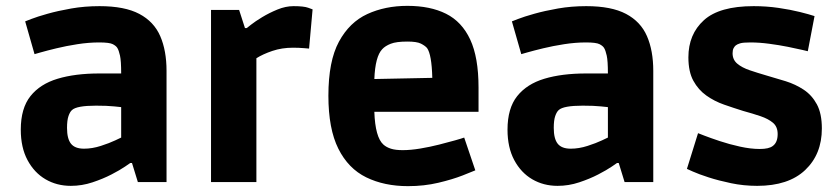

<svg xmlns="http://www.w3.org/2000/svg" viewBox="-20 -622 2862 656"><path d="M222 13Q174 13 135.5 -9.5Q97 -32 74 -75Q51 -118 51 -179Q51 -252 84 -293.5Q117 -335 177 -353Q237 -371 319 -371H394Q394 -414 390 -432Q386 -450 381 -458Q377 -465 365.5 -471Q354 -477 319 -477Q283 -477 244.5 -471Q206 -465 173 -457Q140 -449 119 -443Q98 -437 98 -437L66 -549Q66 -549 86.5 -557Q107 -565 142.5 -575Q178 -585 223.5 -593Q269 -601 320 -601Q406 -601 456 -574.5Q506 -548 527.5 -498.5Q549 -449 549 -380V0H451L431 -65H425Q425 -65 407.5 -53Q390 -41 361 -26Q332 -11 296 1Q260 13 222 13ZM267 -114Q295 -114 324.5 -123.5Q354 -133 374 -142.5Q394 -152 394 -152V-256Q394 -256 370 -258.5Q346 -261 308 -261Q242 -261 226 -246Q219 -240 214 -225.5Q209 -211 209 -185Q209 -148 222.5 -131Q236 -114 267 -114Z M701 0V-588H797L817 -526H823Q823 -526 837.5 -537.5Q852 -549 876 -563.5Q900 -578 928 -589.5Q956 -601 983 -601Q1018 -601 1033 -595.5Q1048 -590 1048 -590L1036 -456Q1036 -456 1018.5 -457.5Q1001 -459 981 -459Q943 -459 910.5 -448Q878 -437 856 -423V0Z M1374 14Q1293 14 1231.5 -16Q1170 -46 1136 -114Q1102 -182 1102 -295Q1102 -413 1138 -479.5Q1174 -546 1235 -574Q1296 -602 1372 -602Q1450 -602 1504 -575Q1558 -548 1586.5 -487Q1615 -426 1615 -323V-240H1259Q1262 -153 1290 -128Q1300 -119 1315.5 -114Q1331 -109 1356 -109Q1383 -109 1416 -114.5Q1449 -120 1480.5 -128Q1512 -136 1535 -142.5Q1558 -149 1566 -152L1604 -40Q1595 -36 1560.5 -22.5Q1526 -9 1477.5 2.5Q1429 14 1374 14ZM1286 -454Q1262 -429 1259 -352L1457 -356Q1455 -436 1439 -458Q1432 -466 1418 -473Q1404 -480 1372 -480Q1334 -480 1315 -472.5Q1296 -465 1286 -454Z M1885 13Q1837 13 1798.5 -9.5Q1760 -32 1737 -75Q1714 -118 1714 -179Q1714 -252 1747 -293.5Q1780 -335 1840 -353Q1900 -371 1982 -371H2057Q2057 -414 2053 -432Q2049 -450 2044 -458Q2040 -465 2028.5 -471Q2017 -477 1982 -477Q1946 -477 1907.5 -471Q1869 -465 1836 -457Q1803 -449 1782 -443Q1761 -437 1761 -437L1729 -549Q1729 -549 1749.5 -557Q1770 -565 1805.5 -575Q1841 -585 1886.5 -593Q1932 -601 1983 -601Q2069 -601 2119 -574.5Q2169 -548 2190.5 -498.5Q2212 -449 2212 -380V0H2114L2094 -65H2088Q2088 -65 2070.5 -53Q2053 -41 2024 -26Q1995 -11 1959 1Q1923 13 1885 13ZM1930 -114Q1958 -114 1987.5 -123.5Q2017 -133 2037 -142.5Q2057 -152 2057 -152V-256Q2057 -256 2033 -258.5Q2009 -261 1971 -261Q1905 -261 1889 -246Q1882 -240 1877 -225.5Q1872 -211 1872 -185Q1872 -148 1885.5 -131Q1899 -114 1930 -114Z M2567 13Q2521 13 2478 4Q2435 -5 2401 -16Q2367 -27 2347 -36Q2327 -45 2327 -45L2365 -167Q2365 -167 2385.5 -159Q2406 -151 2439 -140Q2472 -129 2508.5 -121Q2545 -113 2576 -113Q2607 -113 2620 -123Q2637 -135 2637 -164Q2637 -189 2621 -202.5Q2605 -216 2578.5 -225Q2552 -234 2519 -243Q2487 -253 2454 -264.5Q2421 -276 2393.5 -295.5Q2366 -315 2349 -346Q2332 -377 2332 -426Q2332 -505 2385 -553Q2438 -601 2555 -601Q2599 -601 2640 -595Q2681 -589 2713 -581Q2745 -573 2763 -567L2740 -447Q2740 -447 2721 -451.5Q2702 -456 2672 -462Q2642 -468 2608 -472.5Q2574 -477 2544 -477Q2519 -477 2509 -474Q2499 -471 2494 -467Q2490 -464 2486.5 -457.5Q2483 -451 2483 -440Q2483 -418 2499 -404.5Q2515 -391 2541.5 -382Q2568 -373 2599 -364Q2631 -355 2664.5 -344.5Q2698 -334 2726 -315.5Q2754 -297 2771 -265.5Q2788 -234 2788 -183Q2788 -95 2731 -41Q2674 13 2567 13Z"/></svg>

Font: Ruda SemiBold
Style: Bold
Weight: 900
Designer: Mariela Monsalve and Angelina Sanchez
Foundry: Mariela Monsalve and Angelina Sanchez
Version: Version 2.000